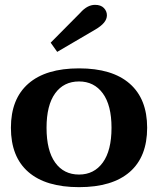

<svg xmlns="http://www.w3.org/2000/svg" viewBox="-20 -762 652 792"><path d="M189 -586 311 -709Q340 -742 372 -742Q396 -742 408.5 -729Q421 -716 421 -699Q421 -683 409 -668.5Q397 -654 373 -640L216 -548ZM25 -235Q25 -354 97 -417Q169 -480 306 -480Q443 -480 515 -417Q587 -354 587 -235Q587 -115 515 -52.5Q443 10 306 10Q169 10 97 -52.5Q25 -115 25 -235ZM440 -235Q440 -328 404 -377Q368 -426 306 -426Q243 -426 207.5 -377Q172 -328 172 -235Q172 -141 207.5 -91.5Q243 -42 306 -42Q368 -42 404 -91.5Q440 -141 440 -235Z"/></svg>

Font: Taviraj SemiBold
Style: Regular
Weight: 600
Designer: Katatrad Team
Foundry: CadsonDemak
Version: Version 1.001